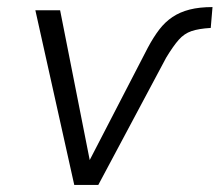

<svg xmlns="http://www.w3.org/2000/svg" viewBox="-20 -523 621 543"><path d="M190 0 80 -494H150L234 -69H233L398 -388Q414 -418 430.5 -439.5Q447 -461 468 -475Q489 -489 516.5 -496Q544 -503 581 -503L576 -444Q542 -442 521.5 -435Q501 -428 485.5 -410.5Q470 -393 450 -360L258 0Z"/></svg>

Font: Nunito Sans 7pt SemiCondensed Light
Style: Italic
Weight: 300
Width: 4
Italic angle: -9°
Designer: Vernon Adams
Foundry: Vernon Adams
Version: Version 3.101;gftools[0.9.27]